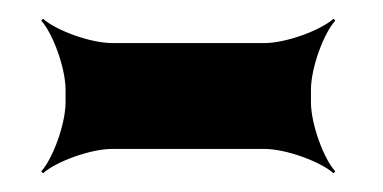

<svg xmlns="http://www.w3.org/2000/svg" viewBox="-20 -407 409 205"><path d="M312 -298V-311C312 -335 326 -372 338 -385L336 -387C323 -375 286 -361 262 -361H100C76 -361 39 -375 26 -387L24 -385C36 -372 50 -335 50 -311V-298C50 -274 36 -237 24 -224L26 -222C39 -234 76 -248 100 -248H262C286 -248 323 -234 336 -222L338 -224C326 -237 312 -274 312 -298Z"/></svg>

Font: Asimov
Style: EdgeNar
Weight: 500
Designer: Google
Version: Version 2.000980: 2014